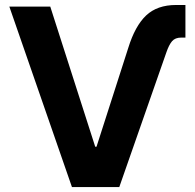

<svg xmlns="http://www.w3.org/2000/svg" viewBox="-20 -754 785 774"><path d="M497.1 -561Q524.4 -649.4 569.1 -691.7Q613.8 -733.9 689.9 -733.9H727.5V-602.5H710.9Q686 -602.5 673.6 -587.9Q661.1 -573.2 650.9 -543.5L460.9 0H270L17.6 -727.5H182.6L363.8 -162.6H369.1Z"/></svg>

Font: Inter 20pt
Style: Bold
Weight: 700
Version: Version 4.001;git-66647c0bb